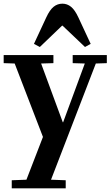

<svg xmlns="http://www.w3.org/2000/svg" viewBox="-20 -826 602 1046"><path d="M317 0 258 153 338 156V200H44V156L124 153L214 -80L60 -480L0 -482V-526H271V-482L204 -480L322 -160H324L442 -480L376 -482V-526H562V-482L502 -480ZM320 -806Q346 -806 367 -789Q388 -772 407 -731L474 -587L443 -570L321 -686H318L197 -570L165 -587L232 -731Q251 -772 272 -789Q293 -806 320 -806Z"/></svg>

Font: Minipax
Style: Bold
Weight: 600
Designer: Raphaël Ronot, Igor Stepanchenko (Cyrillic)
Foundry: steppetype
Version: Version 1.002